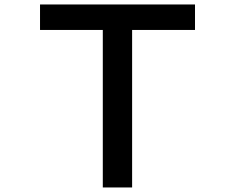

<svg xmlns="http://www.w3.org/2000/svg" viewBox="-20 -805 1040 850"><path d="M157.2 -785.2H843.3V-672.4H564.9V24.9H435.1V-672.4H157.2Z"/></svg>

Font: FORM UDPGothic
Style: Bold
Weight: 700
Foundry: Pronama LLC
Version: Version 1.051